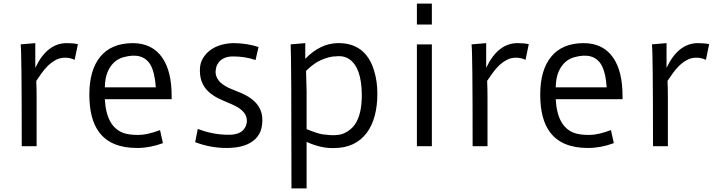

<svg xmlns="http://www.w3.org/2000/svg" viewBox="-20 -811 3958 1065"><path d="M181.2 -362.3Q183.1 -325.2 183.1 -268.6V0H100.6Q100.6 -518.1 94.7 -564.9L175.8 -571.8V-434.6Q240.7 -571.8 350.1 -571.8Q387.7 -571.8 412.1 -565.9L394 -479Q370.6 -490.7 341.6 -491Q312.5 -491.2 288.6 -478Q264.6 -464.8 244.9 -445.3Q225.1 -425.8 209.5 -403.3Z M883.8 -17.1Q812 9.8 740.2 9.8Q593.8 9.8 528.8 -79.1Q475.6 -150.9 475.6 -286.6Q475.6 -422.4 536.4 -496.6Q597.2 -570.8 715.3 -571.8Q825.7 -571.8 881.3 -489.3Q932.1 -414.6 932.1 -278.3V-260.7H561.5Q569.8 -105 668 -72.3Q698.2 -62.5 747.3 -62.5Q796.4 -62.5 867.7 -89.4ZM844.2 -326.7Q838.4 -411.1 814 -452.6Q771.5 -522.5 666.5 -494.1Q608.4 -479 579.6 -418Q562.5 -381.8 561.5 -326.7Z M1397.5 -478Q1340.3 -498 1272.5 -498Q1210 -498 1185.5 -453.1Q1178.2 -439.9 1176.3 -420.2Q1174.3 -400.4 1181.9 -383.1Q1189.5 -365.7 1204.1 -352.5Q1227.1 -331.5 1264.2 -316.9Q1301.3 -302.2 1320.1 -293.9Q1338.9 -285.6 1356 -275.4Q1373 -265.1 1387.9 -252Q1402.8 -238.8 1413.6 -222.2Q1436.5 -187 1435.3 -141.6Q1434.1 -96.2 1418.2 -68.4Q1402.3 -40.5 1375.5 -23.4Q1325.2 9.8 1235.8 9.8Q1147 9.8 1062.5 -22.5L1077.1 -96.2Q1154.8 -65.4 1237.8 -63.5Q1316.9 -60.5 1339.8 -104.5Q1357.4 -137.7 1342.8 -170.9Q1329.1 -200.7 1288.1 -221.7Q1268.6 -231.9 1243.9 -241.9Q1219.2 -252 1191.2 -265.6Q1163.1 -279.3 1140.1 -299.3Q1088.9 -344.7 1088.9 -417V-424.3Q1088.9 -461.4 1106.9 -490Q1125 -518.6 1150.9 -536.1Q1200.7 -569.8 1273.9 -571.8Q1347.7 -571.8 1414.1 -550.3Z M1821.8 10.3Q1756.8 10.3 1680.7 -23.9V233.9H1596.7Q1596.7 -474.6 1592.3 -564.9L1673.3 -571.8V-484.9Q1755.4 -569.3 1851.1 -571.8Q2006.3 -575.2 2054.2 -421.9Q2073.2 -361.3 2073.2 -292.7Q2073.2 -224.1 2058.8 -169.7Q2044.4 -115.2 2015.1 -75.2Q1951.7 10.3 1831.5 10.3Q1826.7 10.3 1821.8 10.3ZM1677.7 -417 1680.7 -302.7V-94.7Q1742.2 -69.8 1768.6 -65.9Q1852.1 -53.7 1890.6 -72.5Q1929.2 -91.3 1949.7 -122.1Q1987.8 -179.2 1986.8 -287.1Q1985.4 -437.5 1916.5 -483.4Q1891.6 -500 1858.9 -499.5Q1826.2 -499 1802.7 -492.7Q1779.3 -486.3 1760 -477.5Q1740.7 -468.8 1725.8 -458.3Q1710.9 -447.8 1700.4 -439Q1689.9 -430.2 1684.1 -423.8Q1678.2 -417.5 1677.7 -417Z M2292.5 -791H2375.5V-674.8H2292.5ZM2292.5 -564.9H2375.5V0H2292.5Z M2682.1 -362.3Q2684.1 -325.2 2684.1 -268.6V0H2601.6Q2601.6 -518.1 2595.7 -564.9L2676.8 -571.8V-434.6Q2741.7 -571.8 2851.1 -571.8Q2888.7 -571.8 2913.1 -565.9L2895 -479Q2871.6 -490.7 2842.5 -491Q2813.5 -491.2 2789.6 -478Q2765.6 -464.8 2745.8 -445.3Q2726.1 -425.8 2710.4 -403.3Z M3384.8 -17.1Q3313 9.8 3241.2 9.8Q3094.7 9.8 3029.8 -79.1Q2976.6 -150.9 2976.6 -286.6Q2976.6 -422.4 3037.4 -496.6Q3098.1 -570.8 3216.3 -571.8Q3326.7 -571.8 3382.3 -489.3Q3433.1 -414.6 3433.1 -278.3V-260.7H3062.5Q3070.8 -105 3168.9 -72.3Q3199.2 -62.5 3248.3 -62.5Q3297.4 -62.5 3368.7 -89.4ZM3345.2 -326.7Q3339.4 -411.1 3314.9 -452.6Q3272.5 -522.5 3167.5 -494.1Q3109.4 -479 3080.6 -418Q3063.5 -381.8 3062.5 -326.7Z M3682.6 -362.3Q3684.6 -325.2 3684.6 -268.6V0H3602.1Q3602.1 -518.1 3596.2 -564.9L3677.2 -571.8V-434.6Q3742.2 -571.8 3851.6 -571.8Q3889.2 -571.8 3913.6 -565.9L3895.5 -479Q3872.1 -490.7 3843 -491Q3814 -491.2 3790 -478Q3766.1 -464.8 3746.3 -445.3Q3726.6 -425.8 3710.9 -403.3Z"/></svg>

Font: Duru Sans
Style: Regular
Weight: 400
Designer: Onur Yazõcõgil
Foundry: Onur Yazõcõgil
Version: Version 1.001